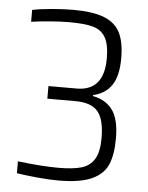

<svg xmlns="http://www.w3.org/2000/svg" viewBox="-51 -738 609 789"><g transform="rotate(5 253.0 -344.0)"><path d="M47 -7V-56Q148 -44 215 -44Q274 -44 309 -54Q344 -64 362.5 -93.5Q381 -123 381 -181Q381 -258 353.5 -290.5Q326 -323 261 -323H145V-375H261Q374 -375 374 -509Q374 -567 357 -596Q340 -625 305.5 -634.5Q271 -644 207 -644Q173 -644 129 -640.5Q85 -637 51 -632V-681Q86 -688 133.5 -692Q181 -696 219 -696Q301 -696 347.5 -677.5Q394 -659 413.5 -620Q433 -581 433 -515Q433 -442 407.5 -404Q382 -366 331 -354V-350Q384 -340 412 -302Q440 -264 440 -184Q440 -118 422.5 -77Q405 -36 357 -14Q309 8 219 8Q181 8 133 3.5Q85 -1 47 -7Z"/></g></svg>

Font: Saira SemiCondensed Light
Style: Regular
Weight: 300
Width: 4
Designer: Hector Gatti with collaboration of the Omnibus-Type team
Foundry: Omnibus-Type
Version: Version 0.072; ttfautohint (v1.8)